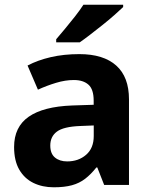

<svg xmlns="http://www.w3.org/2000/svg" viewBox="-20 -786 639 816"><path d="M317.3 -556Q419.6 -556 473.9 -507.5Q528.2 -459 528.2 -363.8V0H422.7L393.5 -74.2H389.5Q366.5 -45.2 342 -26.3Q317.5 -7.4 285.7 1.3Q253.9 10 208.3 10Q160.3 10 122.1 -8.5Q83.9 -27.1 61.9 -65Q39.9 -102.9 39.9 -161.2Q39.9 -246.7 102 -289.9Q164.1 -333.1 286.5 -337.7L378.1 -340.7V-358.1Q378.1 -406.7 355.8 -426.3Q333.6 -445.9 294 -445.9Q257.5 -445.9 218.3 -434Q179 -422.2 141.2 -404.9L97.1 -507.5Q140 -530.2 195.6 -543.1Q251.3 -556 317.3 -556ZM320.7 -250.5Q250 -247.7 221.9 -226.7Q193.7 -205.7 193.7 -167.5Q193.7 -132.9 213.6 -116.5Q233.5 -100 265.5 -100Q313.4 -100 345.9 -128.1Q378.4 -156.1 378.4 -207.9V-252.8ZM503.4 -756Q488.9 -742 465.8 -721.7Q442.7 -701.4 415.8 -679.9Q388.9 -658.4 363.5 -638.9Q338.2 -619.4 318.9 -606H218.8V-619.2Q235.1 -638.2 256.5 -663.9Q278 -689.6 299.3 -716.8Q320.5 -744 334.6 -766H503.4Z"/></svg>

Font: Noto Sans Khmer
Style: Regular
Weight: 400
Designer: Danh Hong and the Monotype Design Team
Foundry: Monotype Imaging Inc.
Version: Version 2.003